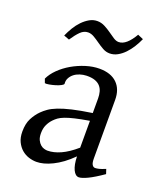

<svg xmlns="http://www.w3.org/2000/svg" viewBox="-129 -752 716 850"><g transform="rotate(20 229.5 -326.5)"><path d="M171.9 -48.8Q201.2 -48.8 234.1 -63.7Q267.1 -78.6 304.2 -110.8V-237.3Q263.2 -230.5 236.6 -224.1Q210 -217.8 192.9 -211.2Q175.8 -204.6 165.5 -197.3Q155.3 -189.9 147.5 -181.6Q134.8 -168.5 127 -151.6Q119.1 -134.8 119.1 -111.8Q119.1 -92.3 125 -80.1Q130.9 -67.9 139.2 -60.8Q147.5 -53.7 156.5 -51.3Q165.5 -48.8 171.9 -48.8ZM452.1 -40Q410.6 -11.2 383.5 1.7Q356.4 14.6 342.8 14.6Q326.7 14.6 315.9 -7.8Q305.2 -30.3 304.2 -69.8Q282.2 -47.9 260.3 -31.7Q238.3 -15.6 217.3 -5.4Q196.3 4.9 177.5 9.8Q158.7 14.6 143.1 14.6Q125.5 14.6 106.9 8.8Q88.4 2.9 73.5 -9.8Q58.6 -22.5 48.8 -42.5Q39.1 -62.5 39.1 -90.8Q39.1 -127.9 52 -152.8Q64.9 -177.7 83 -195.8Q94.7 -207.5 109.6 -218Q124.5 -228.5 149.2 -238.3Q173.8 -248 210.9 -256.8Q248 -265.6 304.2 -273.9V-342.8Q304.2 -359.4 300.3 -373.8Q296.4 -388.2 287.1 -398.7Q277.8 -409.2 262 -414.8Q246.1 -420.4 222.2 -419.9Q206.5 -419.4 191.4 -414.6Q176.3 -409.7 165 -400.9Q153.8 -392.1 147.5 -380.1Q141.1 -368.2 142.6 -353.5Q143.1 -349.1 132.6 -343.5Q122.1 -337.9 107.7 -333.5Q93.3 -329.1 79.3 -326.7Q65.4 -324.2 59.6 -325.7L52.7 -344.7Q64 -369.1 86.9 -391.6Q109.9 -414.1 139.4 -431.2Q168.9 -448.2 201.9 -458.5Q234.9 -468.8 265.6 -468.8Q319.3 -468.8 348.4 -440.7Q377.4 -412.6 377.4 -362.3V-86.9Q377.4 -66.4 382.8 -57.6Q388.2 -48.8 397 -48.8Q403.8 -48.8 414.6 -51.3Q425.3 -53.7 444.8 -62ZM400.9 -657.2Q392.1 -637.2 379.9 -617.7Q367.7 -598.1 352.8 -582.5Q337.9 -566.9 320.3 -557.1Q302.7 -547.4 283.7 -547.4Q266.6 -547.4 251.2 -555.9Q235.8 -564.5 221.2 -575Q206.5 -585.4 192.1 -594Q177.7 -602.5 163.6 -602.5Q144 -602.5 127.9 -586.7Q111.8 -570.8 93.8 -543.5L67.9 -553.2Q76.7 -573.2 88.6 -593Q100.6 -612.8 115.7 -628.4Q130.9 -644 148.2 -653.8Q165.5 -663.6 184.6 -663.6Q203.1 -663.6 219.7 -655Q236.3 -646.5 251 -636Q265.6 -625.5 278.8 -616.9Q292 -608.4 303.7 -608.4Q322.3 -608.4 340.1 -624Q357.9 -639.6 374.5 -668.5Z"/></g></svg>

Font: Gentium Plus Phon
Style: Regular
Weight: 400
Designer: J. Victor Gaultney, Annie Olsen, Iska Routamaa, Becca Hirsbrunner
Foundry: SIL International
Version: Version 5.000